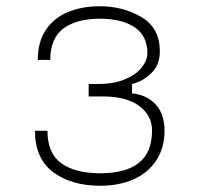

<svg xmlns="http://www.w3.org/2000/svg" viewBox="-20 -577 640 615"><path d="M92 -158H132Q132 -86 176.5 -54Q221 -22 301 -22Q383 -22 425 -55.5Q467 -89 467 -159Q467 -207 426 -237.5Q385 -268 311 -268H264V-308H294Q345 -308 380.5 -323Q416 -338 434 -361Q452 -384 452 -407Q452 -462 411.5 -489.5Q371 -517 299 -517Q226 -517 183.5 -486Q141 -455 141 -385H101Q101 -443 127 -481.5Q153 -520 198 -538.5Q243 -557 299 -557Q375 -557 433.5 -522Q492 -487 492 -413Q492 -368 463.5 -341.5Q435 -315 403 -308V-278Q451 -273 479 -242Q507 -211 507 -159Q507 -103 480.5 -63Q454 -23 407.5 -2.5Q361 18 301 18Q209 18 150.5 -25.5Q92 -69 92 -158Z"/></svg>

Font: Fliege Mono Thin
Style: Regular
Weight: 100
Version: Version 0.020;Glyphs 3.3 (3306)